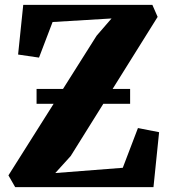

<svg xmlns="http://www.w3.org/2000/svg" viewBox="-20 -765 692 785"><path d="M42 0 14.5 -48 375 -619 436 -689.5 195 -675 139.5 -529.5 54 -542 75 -745H603L624.5 -696L269 -127L206 -57.5L482 -79L544 -241.5L630.5 -224.5L607.5 0ZM512 -401.5V-340.5H129.5V-401.5Z"/></svg>

Font: Merriweather 48pt Black
Style: Regular
Weight: 900
Version: Version 2.100